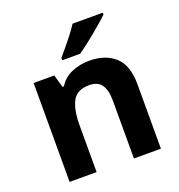

<svg xmlns="http://www.w3.org/2000/svg" viewBox="-137 -881 931 996"><g transform="rotate(-20 328.5 -383.0)"><path d="M388 -556Q476 -556 529 -508.5Q582 -461 582 -356V0H433V-319Q433 -378 412 -407.5Q391 -437 345 -437Q277 -437 252 -390.5Q227 -344 227 -257V0H78V-546H192L212 -476H220Q246 -518 291.5 -537Q337 -556 388 -556ZM540 -756Q526 -742 503 -722Q480 -702 453.5 -680Q427 -658 401.5 -638.5Q376 -619 357 -606H258V-619Q274 -638 295.5 -663.5Q317 -689 338 -716.5Q359 -744 373 -766H540Z"/></g></svg>

Font: Noto Sans Bamum
Style: Bold
Weight: 700
Designer: Monotype Design Team
Foundry: Monotype Imaging Inc.
Version: Version 2.002; ttfautohint (v1.8.4.7-5d5b)